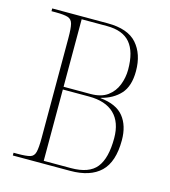

<svg xmlns="http://www.w3.org/2000/svg" viewBox="-87 -606 597 676"><g transform="rotate(15 212.0 -268.0)"><path d="M21 0V-10H36Q67 -10 81 -14Q95 -18 99 -34.5Q103 -51 103 -86V-450Q103 -485 99 -501Q95 -517 81 -521.5Q67 -526 36 -526H21V-536H223Q297 -536 330 -498.5Q363 -461 363 -399Q363 -344 337 -315.5Q311 -287 267 -276V-275Q326 -269 352 -236.5Q378 -204 378 -151Q378 -72 340.5 -36Q303 0 230 0ZM229 -280Q268 -280 291 -297Q314 -314 324.5 -341Q335 -368 335 -397Q335 -462 308 -494Q281 -526 223 -526H131V-280ZM230 -10Q296 -10 323 -44Q350 -78 350 -151Q350 -209 318.5 -239.5Q287 -270 226 -270H131V-10Z"/></g></svg>

Font: Noto Serif Display ExtraCondensed Thin
Style: Regular
Weight: 100
Width: 2
Designer: Monotype Design Team
Foundry: Monotype Imaging Inc.
Version: Version 2.009